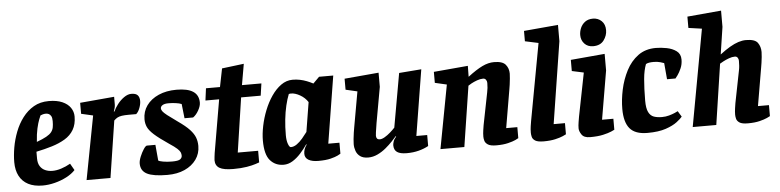

<svg xmlns="http://www.w3.org/2000/svg" viewBox="-45 -959 4879 1201"><g transform="rotate(-5 2394.5 -358.5)"><path d="M182 10Q128 10 91.5 -9Q55 -28 36 -64Q17 -100 17 -151Q17 -194 25.5 -243Q34 -292 52.5 -340Q71 -388 100.5 -427Q130 -466 170.5 -489.5Q211 -513 265 -513Q316 -513 350 -498Q384 -483 401 -458Q418 -433 418 -403Q418 -354 398 -320Q378 -286 342 -264.5Q306 -243 260 -229Q214 -215 161 -204V-162Q161 -132 173 -113Q185 -94 205.5 -85Q226 -76 251 -76Q277 -76 306.5 -85.5Q336 -95 364 -111L388 -69Q367 -46 332.5 -28Q298 -10 258.5 0Q219 10 182 10ZM169 -265Q207 -279 229.5 -291.5Q252 -304 262.5 -317.5Q273 -331 276 -347.5Q279 -364 279 -386Q279 -407 273 -417.5Q267 -428 258.5 -432Q250 -436 240 -436Q229 -436 219.5 -433Q210 -430 206 -428Q204 -424 196 -404Q188 -384 180 -349Q172 -314 169 -265Z M458 0 534 -399 460 -416V-485L675 -504V-457Q675 -446 672 -434Q669 -422 665 -412H669Q678 -433 696 -456.5Q714 -480 737.5 -496.5Q761 -513 783 -513Q812 -513 823.5 -500Q835 -487 835 -464Q835 -444 826 -420Q817 -396 803 -384H757Q730 -384 713 -381.5Q696 -379 685 -373Q674 -367 663 -356L608 0Z M965 12Q877 12 837.5 -8Q798 -28 798 -74Q798 -92 808.5 -117.5Q819 -143 832 -162.5Q845 -182 853 -182H906L915 -83Q920 -78 945 -73.5Q970 -69 1001 -69Q1040 -69 1052 -78Q1064 -87 1064 -100Q1064 -111 1060 -121Q1056 -131 1041 -145Q1026 -159 991 -182Q932 -222 902 -249Q872 -276 862 -298.5Q852 -321 852 -347Q852 -396 879 -433.5Q906 -471 954.5 -492.5Q1003 -514 1067 -514Q1137 -514 1171.5 -491Q1206 -468 1206 -421Q1206 -400 1191 -373Q1176 -346 1156 -332H1102L1092 -422Q1078 -428 1055 -431Q1032 -434 1010 -434Q985 -434 972.5 -426Q960 -418 960 -406Q960 -398 967 -388Q974 -378 995 -361.5Q1016 -345 1057 -316Q1106 -282 1130.5 -255.5Q1155 -229 1164 -204.5Q1173 -180 1173 -152Q1173 -104 1146.5 -67Q1120 -30 1073.5 -9Q1027 12 965 12Z M1379 11Q1318 11 1292 -4.5Q1266 -20 1266 -54Q1266 -62 1268 -75.5Q1270 -89 1271 -99L1328 -431H1242L1252 -507H1340L1363 -622L1501 -639L1478 -507H1600L1589 -431H1466L1415 -89H1543V-16Q1540 -15 1519.5 -8Q1499 -1 1463.5 5Q1428 11 1379 11Z M1695 12Q1643 12 1610.5 -25Q1578 -62 1578 -150Q1578 -192 1588 -241Q1598 -290 1617 -338Q1636 -386 1663 -425.5Q1690 -465 1723.5 -489Q1757 -513 1796 -513Q1820 -513 1842 -508.5Q1864 -504 1884.5 -496Q1905 -488 1924 -478L1963 -517H2052L1984 -95H2054V-26Q2052 -24 2036 -16Q2020 -8 1990 -0.5Q1960 7 1913 7Q1874 7 1851.5 -6Q1829 -19 1829 -45Q1829 -60 1834 -74Q1839 -88 1849 -101L1846 -103Q1826 -74 1802 -47.5Q1778 -21 1751 -4.5Q1724 12 1695 12ZM1749 -94Q1768 -94 1787 -107.5Q1806 -121 1823 -141Q1840 -161 1854 -180L1884 -365Q1866 -393 1835.5 -410.5Q1805 -428 1779 -428Q1775 -428 1771.5 -427.5Q1768 -427 1765 -426Q1753 -396 1743.5 -356Q1734 -316 1729 -269.5Q1724 -223 1724 -171Q1724 -138 1732 -116Q1740 -94 1749 -94Z M2226 13Q2194 13 2175.5 -0.5Q2157 -14 2149.5 -35Q2142 -56 2142 -78Q2142 -90 2144 -110Q2146 -130 2149 -150Q2152 -170 2154 -180L2194 -405L2121 -422V-491L2336 -510V-421L2296 -198Q2295 -189 2292 -172Q2289 -155 2287 -139.5Q2285 -124 2285 -118Q2285 -107 2290.5 -100.5Q2296 -94 2308 -94Q2321 -94 2339 -104.5Q2357 -115 2374.5 -130.5Q2392 -146 2404 -159L2464 -497L2604 -508L2537 -95H2605V-26Q2578 -11 2543.5 -2Q2509 7 2468 7Q2427 7 2407.5 -6.5Q2388 -20 2388 -50Q2388 -58 2392.5 -72.5Q2397 -87 2411 -103L2408 -105Q2398 -93 2379.5 -73.5Q2361 -54 2337 -34Q2313 -14 2284.5 -0.5Q2256 13 2226 13Z M3031 7Q2994 7 2978 -3.5Q2962 -14 2958 -28Q2954 -42 2954 -54Q2954 -74 2957 -94Q2960 -114 2962 -126L3002 -328Q3005 -342 3006.5 -356Q3008 -370 3008 -387Q3008 -399 3001.5 -407.5Q2995 -416 2984 -416Q2966 -416 2945.5 -408.5Q2925 -401 2909.5 -392.5Q2894 -384 2889 -380L2830 0H2680L2755 -399L2681 -416V-485L2896 -504L2895 -436H2896Q2922 -456 2944.5 -470.5Q2967 -485 2986.5 -494.5Q3006 -504 3024.5 -508.5Q3043 -513 3061 -513Q3114 -513 3133.5 -489.5Q3153 -466 3153 -433Q3153 -422 3151 -402Q3149 -382 3146.5 -363.5Q3144 -345 3142 -335L3101 -95H3171V-26Q3169 -24 3152 -16Q3135 -8 3104.5 -0.5Q3074 7 3031 7Z M3328 8Q3291 8 3275 -2Q3259 -12 3255.5 -26.5Q3252 -41 3252 -52Q3252 -75 3255 -94Q3258 -113 3260 -125L3349 -608L3265 -626V-691L3480 -710V-608L3399 -94H3470V-24Q3467 -22 3449 -14Q3431 -6 3400.5 1Q3370 8 3328 8Z M3619 7Q3581 7 3566.5 -14.5Q3552 -36 3552 -54Q3552 -72 3555.5 -93Q3559 -114 3561 -126L3615 -399L3541 -415V-485L3755 -504V-400L3703 -95H3774V-26Q3771 -24 3752.5 -16Q3734 -8 3701 -0.5Q3668 7 3619 7ZM3688 -558Q3654 -558 3633.5 -580Q3613 -602 3613 -634Q3613 -657 3622.5 -679Q3632 -701 3651.5 -715.5Q3671 -730 3701 -730Q3733 -730 3755 -709Q3777 -688 3777 -651Q3777 -617 3755 -587.5Q3733 -558 3688 -558Z M3979 12Q3902 12 3868.5 -28Q3835 -68 3835 -151Q3835 -209 3848.5 -272Q3862 -335 3890.5 -390Q3919 -445 3965 -479Q4011 -513 4077 -513Q4109 -513 4145 -506Q4181 -499 4206 -480.5Q4231 -462 4231 -427Q4231 -397 4220 -372Q4209 -347 4197.5 -331Q4186 -315 4183 -312H4130L4121 -414Q4117 -416 4098 -421.5Q4079 -427 4056 -427Q4040 -427 4027.5 -425Q4015 -423 4007 -418Q4000 -400 3995 -377Q3990 -354 3987.5 -325.5Q3985 -297 3983.5 -263Q3982 -229 3982 -190Q3982 -142 3994 -118Q4006 -94 4027.5 -86.5Q4049 -79 4078 -79Q4102 -79 4123 -85Q4144 -91 4159 -97.5Q4174 -104 4179 -107L4201 -71Q4192 -59 4166 -39Q4140 -19 4094.5 -3.5Q4049 12 3979 12Z M4610 7Q4573 7 4557.5 -3.5Q4542 -14 4538.5 -28Q4535 -42 4535 -54Q4535 -73 4538 -93.5Q4541 -114 4543 -126L4583 -328Q4586 -342 4587 -357Q4588 -372 4588 -388Q4588 -399 4582 -407.5Q4576 -416 4565 -416Q4547 -416 4527 -408.5Q4507 -401 4491 -392.5Q4475 -384 4469 -380L4412 0H4264L4375 -608L4291 -620V-691L4504 -710V-608L4478 -437Q4512 -463 4541 -480Q4570 -497 4595 -505Q4620 -513 4643 -513Q4699 -513 4716.5 -488.5Q4734 -464 4734 -430Q4734 -418 4732 -399Q4730 -380 4727.5 -362.5Q4725 -345 4723 -335L4682 -95H4751V-26Q4748 -24 4731 -16Q4714 -8 4683.5 -0.5Q4653 7 4610 7Z"/></g></svg>

Font: Faustina Light ExtraBold
Style: Italic
Weight: 800
Italic angle: -8°
Version: Version 1.200